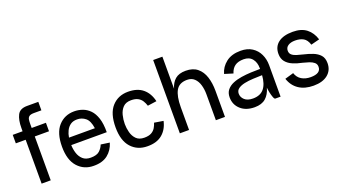

<svg xmlns="http://www.w3.org/2000/svg" viewBox="-59 -1206 3053 1723"><g transform="rotate(-20 1468.0 -345.0)"><path d="M21 -500H115V-531Q115 -608 138.5 -654Q162 -700 230 -700H338V-619H266Q234 -619 220.5 -608Q207 -597 204.5 -578Q202 -559 202 -536V-500H338V-419H202V0H115V-419H21Z M733 -149 816 -137Q796 -69 745 -29Q694 11 610 10Q518 10 459 -55.5Q400 -121 400 -248Q400 -379 459 -444.5Q518 -510 610 -510Q651 -510 689 -496.5Q727 -483 757.5 -452Q788 -421 805.5 -367.5Q823 -314 822 -234H483Q484 -194 496 -156Q508 -118 535.5 -93Q563 -68 610 -68Q668 -68 694.5 -92.5Q721 -117 733 -149ZM610 -433Q571 -433 546 -415Q521 -397 506.5 -367.5Q492 -338 487 -304H734Q724 -377 689.5 -405Q655 -433 610 -433Z M1124 10Q1029 10 970 -55Q911 -120 911 -247Q911 -379 970 -444.5Q1029 -510 1124 -510Q1213 -510 1265.5 -466Q1318 -422 1336 -343L1250 -331Q1242 -357 1228 -379.5Q1214 -402 1189 -415.5Q1164 -429 1124 -429Q1074 -429 1047 -401Q1020 -373 1009.5 -331Q999 -289 999 -247Q999 -208 1009.5 -167.5Q1020 -127 1047 -99.5Q1074 -72 1124 -72Q1166 -72 1191 -86Q1216 -100 1229.5 -122.5Q1243 -145 1250 -169L1336 -155Q1319 -78 1266 -33.5Q1213 11 1124 10Z M1779 -249Q1779 -296 1767 -337Q1755 -378 1728.5 -403.5Q1702 -429 1659 -429Q1583 -429 1553 -375Q1523 -321 1523 -217V0H1435V-700H1523V-394Q1539 -449 1574.5 -479.5Q1610 -510 1675 -510Q1744 -510 1786 -475.5Q1828 -441 1847 -382Q1866 -323 1866 -249V0H1779Z M2071 -340 1990 -365Q2007 -427 2060 -468.5Q2113 -510 2199 -510Q2264 -510 2308 -481.5Q2352 -453 2374.5 -405.5Q2397 -358 2397 -302V0H2347Q2338 0 2330 -21.5Q2322 -43 2316 -71Q2310 -99 2309 -118Q2292 -57 2253.5 -23.5Q2215 10 2148 10Q2065 10 2015 -35Q1965 -80 1965 -150Q1965 -193 1987.5 -220.5Q2010 -248 2047 -263.5Q2084 -279 2129.5 -286Q2175 -293 2221.5 -295Q2268 -297 2309 -297V-305Q2309 -359 2281 -394Q2253 -429 2199 -429Q2146 -429 2115 -406.5Q2084 -384 2071 -340ZM2053 -153Q2053 -119 2080.5 -94Q2108 -69 2160 -69Q2230 -69 2265.5 -112Q2301 -155 2307 -238Q2265 -237 2220.5 -235Q2176 -233 2138 -225Q2100 -217 2076.5 -200Q2053 -183 2053 -153Z M2711 9Q2627 9 2571 -28.5Q2515 -66 2492 -136L2575 -160Q2590 -115 2626.5 -93.5Q2663 -72 2712 -72Q2809 -72 2809 -136Q2809 -162 2790.5 -177.5Q2772 -193 2744 -202Q2716 -211 2688 -218Q2639 -228 2598.5 -245Q2558 -262 2534 -291.5Q2510 -321 2510 -367Q2510 -435 2558.5 -472.5Q2607 -510 2697 -510Q2779 -510 2828 -471.5Q2877 -433 2898 -365L2816 -344Q2801 -393 2769 -411Q2737 -429 2691 -429Q2648 -429 2623 -412Q2598 -395 2598 -365Q2598 -339 2615.5 -324.5Q2633 -310 2660 -302Q2687 -294 2716 -287Q2764 -276 2805 -260Q2846 -244 2871 -216Q2896 -188 2896 -139Q2896 -71 2847 -31Q2798 9 2711 9Z"/></g></svg>

Font: Haskoy Medium
Style: Regular
Weight: 500
Designer: Ertekin Erdin
Foundry: Ertekin Erdin
Version: Version 1.500; ttfautohint (v1.8.3)